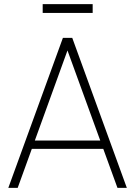

<svg xmlns="http://www.w3.org/2000/svg" viewBox="-20 -902 649 922"><path d="M185 -840V-882H425V-840ZM327 -720H282L20 0H65L319 -701H289L544 0H589ZM120 -187H488V-227H120Z"/></svg>

Font: Vela Sans GX ExtLt
Style: Regular
Weight: 200
Designer: Principal design: Mikhail Sharanda - project Manrope.
Design modification: Ravid Balaliev
Foundry: Mikhail Sharanda
Version: Version 1.001